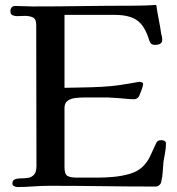

<svg xmlns="http://www.w3.org/2000/svg" viewBox="-20 -753 714 774"><path d="M649 -174Q649 -156 645.5 -137.5Q642 -119 639 -101Q637 -81 636 -60.5Q635 -40 630 -20Q629 -13 622.5 -7Q616 -1 608 -1Q501 -1 394 -2.5Q287 -4 180 -4Q147 -4 114.5 -1.5Q82 1 50 1Q44 1 37 -2.5Q30 -6 30 -13Q30 -26 40 -30Q50 -34 64.5 -34Q79 -34 93 -36Q107 -38 117 -48.5Q127 -59 127 -84L126 -653Q126 -676 113 -682.5Q100 -689 81 -689Q73 -689 64.5 -688.5Q56 -688 48 -688Q38 -688 30 -692Q22 -696 22 -707Q22 -729 43 -729Q60 -729 77 -728Q94 -727 111 -727Q212 -727 312.5 -728.5Q413 -730 514 -730Q562 -730 610 -733Q614 -704 620 -674.5Q626 -645 630 -615Q632 -610 633 -604Q634 -598 634 -593Q634 -581 625.5 -576.5Q617 -572 606 -572Q596 -572 591 -575.5Q586 -579 582 -589Q565 -647 534 -670Q503 -693 442 -693H240V-399Q278 -400 315 -400.5Q352 -401 389 -403Q428 -405 465 -410.5Q502 -416 540 -423Q541 -423 541.5 -423Q542 -423 543 -423Q546 -423 551.5 -421Q557 -419 557 -415Q557 -408 550.5 -390Q544 -372 541 -366Q534 -353 520 -353Q512 -353 503.5 -353.5Q495 -354 487 -355Q469 -357 451 -358Q433 -359 415 -360Q390 -360 366 -360Q342 -360 317 -360Q303 -360 284.5 -358Q266 -356 253 -347Q240 -338 240 -318V-79Q240 -50 252.5 -43.5Q265 -37 290 -37H377Q404 -37 437.5 -40Q471 -43 502.5 -52Q534 -61 554 -80Q575 -100 586.5 -126Q598 -152 610 -177Q615 -188 630 -188Q637 -188 643 -185Q649 -182 649 -174Z"/></svg>

Font: Kaisei Tokumin Medium
Style: Regular
Weight: 500
Designer: Font-Kai, 金井和夫
Foundry: KAZUO KANAI
Version: Version 5.003